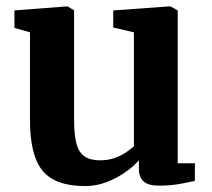

<svg xmlns="http://www.w3.org/2000/svg" viewBox="-20 -588 682 618"><path d="M490.5 9.5Q457 9.5 442 -4.2Q427 -18 427 -46V-72.5Q411 -53 383.5 -33.8Q356 -14.5 322.8 -1.8Q289.5 11 254.5 11Q158 11 117.2 -38.2Q76.5 -87.5 76.5 -201.5V-484L26.5 -498V-554.5L196.5 -567.5H197.5L218.5 -554.5V-202Q218.5 -154 226 -125.8Q233.5 -97.5 251.8 -84.8Q270 -72 302 -72Q328 -72 349 -79.5Q370 -87 385.5 -97.5Q401 -108 411 -117V-484L344.5 -499.5V-554.5L526 -567.5H528.5L552 -554.5V-62.5H607.5L607 -5.5Q589 -1.5 559 4Q529 9.5 490.5 9.5Z"/></svg>

Font: Merriweather Light 18pt
Style: Bold
Weight: 700
Version: Version 2.100